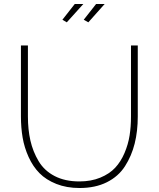

<svg xmlns="http://www.w3.org/2000/svg" viewBox="-20 -938 796 963"><path d="M315 -826 293 -839 355 -918H398ZM423 -826 400 -839 462 -918H505ZM379 5Q314 5 262.5 -15.5Q211 -36 178 -69.5Q145 -103 123.5 -150.5Q102 -198 93.5 -248Q85 -298 85 -354V-710H120V-354Q120 -288 132.5 -233Q145 -178 173.5 -130Q202 -82 254 -55Q306 -28 378 -28Q437 -28 483 -47Q529 -66 557.5 -96.5Q586 -127 604.5 -170.5Q623 -214 630 -258.5Q637 -303 637 -354V-710H671V-354Q671 -280 655.5 -218Q640 -156 607 -104.5Q574 -53 516 -24Q458 5 379 5Z"/></svg>

Font: Raleway-v4020 ExtraLight
Style: Regular
Weight: 275
Designer: Matt McInerney, Pablo Impallari, Rodrigo Fuenzalida
Foundry: Matt McInerney, Pablo Impallari, Rodrigo Fuenzalida
Version: Version 4.020;PS 004.020;hotconv 1.0.88;makeotf.lib2.5.64775